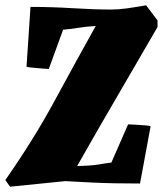

<svg xmlns="http://www.w3.org/2000/svg" viewBox="-24 -692 614 724"><path d="M14 12 -4 -13Q103 -166 182 -312Q261 -458 337 -594Q302 -592 270.5 -587Q239 -582 214 -580L160 -432Q156 -432 136 -433.5Q116 -435 97.5 -437Q79 -439 76 -440L91 -666Q170 -666 251.5 -661Q333 -656 394 -656Q423 -656 455 -660.5Q487 -665 527 -672L570 -615V-590Q492 -455 416 -325Q340 -195 267 -66Q321 -67 349.5 -72Q378 -77 396 -79L459 -223Q465 -223 483.5 -222Q502 -221 521 -219.5Q540 -218 544 -216L504 0Q397 0 327.5 -3.5Q258 -7 222 -9Z"/></svg>

Font: Labrada Black
Style: Italic
Weight: 900
Italic angle: -7°
Designer: Mercedes Jáuregui
Foundry: Omnibus-Type Team
Version: Version 1.000; ttfautohint (v1.8.4.7-5d5b)